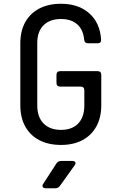

<svg xmlns="http://www.w3.org/2000/svg" viewBox="-20 -760 640 1020"><path d="M304 10Q238 10 189.5 -15Q141 -40 114.5 -87.5Q88 -135 88 -200V-530Q88 -596 114.5 -643Q141 -690 189.5 -715Q238 -740 304 -740Q397 -740 454 -689.5Q511 -639 517 -551Q519 -530 498 -530H448Q429 -530 427 -550Q422 -603 390 -631Q358 -659 304 -659Q245 -659 211.5 -626Q178 -593 178 -531V-200Q178 -138 211.5 -104Q245 -70 304 -70Q363 -70 395.5 -104Q428 -138 428 -200V-280Q428 -300 408 -300H300Q280 -300 280 -320V-362Q280 -382 300 -382H498Q518 -382 518 -362V-200Q518 -136 492 -88.5Q466 -41 418 -15.5Q370 10 304 10ZM223 240Q211 240 207 233Q203 226 210 216L280 108Q289 95 305 95H364Q376 95 380 102Q384 109 376 119L298 228Q289 240 274 240Z"/></svg>

Font: Pitagon Sans Mono
Style: Regular
Weight: 400
Monospace: yes
Designer: Travis Tran
Foundry: Pitagon
Version: Version 1.001;gftools[0.9.26]